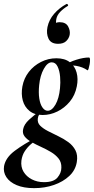

<svg xmlns="http://www.w3.org/2000/svg" viewBox="-67 -694 487 995"><path d="M277 -673Q281 -675 284.5 -670.5Q288 -666 284 -663Q262 -650 245.5 -633Q229 -616 225 -596Q221 -575 226 -565.5Q231 -556 239 -554L206 -535Q205 -557 213.5 -568Q222 -579 242 -579Q274 -579 286 -557Q298 -535 294 -513Q290 -494 275.5 -480.5Q261 -467 234 -467Q197 -467 184.5 -493.5Q172 -520 179 -554Q187 -592 213.5 -622.5Q240 -653 277 -673ZM110 281Q56 281 19.5 265.5Q-17 250 -34 224Q-51 198 -46 167Q-38 123 9.5 87.5Q57 52 123 18L130 26Q112 37 93.5 53Q75 69 61.5 89.5Q48 110 44 138Q40 171 55 196Q70 221 98 235.5Q126 250 161 250Q211 250 231 226Q251 202 251 175Q252 147 236.5 127.5Q221 108 196.5 93.5Q172 79 145.5 67Q119 55 96 42Q73 29 60.5 13Q48 -3 53 -25Q58 -50 83.5 -73.5Q109 -97 145 -123L152 -116Q143 -112 136.5 -101.5Q130 -91 129 -80Q126 -58 141 -43Q156 -28 181 -15Q206 -2 234.5 11.5Q263 25 287 42.5Q311 60 324 85Q337 110 331 146Q324 188 292 218Q260 248 212.5 264.5Q165 281 110 281ZM154 -98Q112 -98 86 -119Q60 -140 51 -173.5Q42 -207 49 -246Q57 -289 82.5 -321.5Q108 -354 145.5 -373Q183 -392 225 -392Q269 -392 295 -371.5Q321 -351 330 -318Q339 -285 331 -246Q322 -200 294.5 -167Q267 -134 230 -116Q193 -98 154 -98ZM180 -120Q202 -120 220.5 -152Q239 -184 244 -237Q247 -265 244.5 -296Q242 -327 231.5 -349Q221 -371 201 -371Q179 -371 160 -337Q141 -303 136 -253Q132 -214 136.5 -184Q141 -154 153 -137Q165 -120 180 -120ZM263 -346 262 -353Q292 -373 329 -384.5Q366 -396 394 -396Q399 -396 399.5 -385Q400 -374 397.5 -360.5Q395 -347 392 -337.5Q389 -328 386 -330Q362 -347 327 -353Q292 -359 263 -346Z"/></svg>

Font: Cormorant Light
Style: Bold Italic
Weight: 700
Italic angle: -10°
Version: Version 4.000